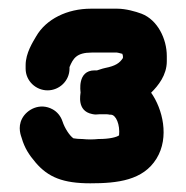

<svg xmlns="http://www.w3.org/2000/svg" viewBox="-20 -701 428 442"><path d="M191 -580H249.2C250.4 -580 254.4 -579 261.6 -577.1C262.5 -574.8 263 -572 263 -572V-567.5C255.5 -555.8 245.8 -549.2 222.1 -544.5C214.6 -543 206.1 -539.5 203.4 -539H198C157.1 -539 165.5 -489.8 165.5 -488.3C165.5 -484.1 156 -445.7 192 -438.5C198.5 -437.1 201.5 -437.1 209.9 -438H224C228 -438 229.7 -437.6 232.5 -437H235C247.1 -437 256.6 -414.1 254.1 -389.4C248.4 -385.1 231.5 -381 208 -381H206.8C200.6 -380.4 194.2 -380 188 -380C181.8 -380 175.4 -380.4 169.2 -381H168C161.8 -381 155 -381.6 149 -382.6C140.5 -388.4 129.1 -405.4 123.8 -421.7C119.8 -433.9 111.4 -443.7 101.2 -449.3C72 -465.3 42 -449.2 30.9 -428.1C19.9 -407.3 28.7 -387.5 30 -383.1C36.6 -360.2 46.9 -344.5 61.9 -326.9C91 -292.7 125.6 -279 188 -279C250.8 -279 309.5 -285.8 340.3 -335.9C370.7 -385.2 354.1 -450.6 327.9 -487.6C344.2 -503.7 364 -528.1 364 -560V-572C364 -611.5 342.8 -655.2 305.9 -669.4C292.4 -674.5 269.4 -681 250 -681H189C135.2 -681 86.4 -657.4 63.4 -617.6C55.8 -604.5 39 -578.9 39 -551V-543C39 -514.9 62.3 -493 89.5 -493C116.7 -493 140 -515 140 -543V-546.5C148.3 -566.3 156.1 -580 191 -580Z"/></svg>

Font: NumbBunny
Style: Bk
Weight: 400
Designer: Robert Jablonski
Foundry: Cannot Into Space Fonts
Version: Version 1.0